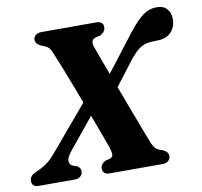

<svg xmlns="http://www.w3.org/2000/svg" viewBox="-99 -805 938 890"><g transform="rotate(-10 370.0 -360.0)"><path d="M376.5 -591Q382.5 -574 396 -537.2Q409.5 -500.5 427 -454L559 -625.5Q599 -676.5 628.8 -698.5Q658.5 -720.5 695 -720.5Q726.5 -720.5 742.8 -701.5Q759 -682.5 759 -654.5Q759 -617 737 -593.5Q715 -570 679 -568.5Q664.5 -567.5 654.5 -567.5Q644.5 -567.5 634 -566.5Q607 -563.5 585 -547.8Q563 -532 534.5 -495L452 -387Q471.5 -334.5 491.2 -282Q511 -229.5 528 -185Q545 -140.5 556 -112.5Q564.5 -88.5 575.5 -78.5Q586.5 -68.5 608.5 -62.5Q633 -51 633 -31.5Q633 -18 623.2 -9Q613.5 0 597 0H347.5Q328.5 0 321.2 -8.2Q314 -16.5 314 -28.5Q314.5 -50.5 339.5 -62L357.5 -66Q372.5 -71 373.5 -82.8Q374.5 -94.5 367 -117.5Q361.5 -133 345.5 -177.2Q329.5 -221.5 308 -278L194 -138.5Q167 -106.5 168.2 -88.2Q169.5 -70 188 -63.5L202 -59Q220 -50.5 220 -32.5Q220 -18 209.5 -9Q199 0 184 0H13Q-19 0 -19 -28.5Q-19 -41 -12.2 -49.5Q-5.5 -58 11.5 -66Q30 -72.5 56.2 -89.2Q82.5 -106 104.5 -133L283.5 -344.5Q264.5 -395 245.8 -444Q227 -493 211.2 -532.5Q195.5 -572 186 -594Q178 -615 168 -623.2Q158 -631.5 136.5 -638.5Q111 -650.5 111 -670Q111 -683.5 121.5 -691.8Q132 -700 149 -700H406Q439.5 -700 439.5 -672.5Q439.5 -649 412.5 -636.5L390.5 -631Q366 -623.5 376.5 -591Z"/></g></svg>

Font: Fraunces 72pt S050
Style: Bold Italic
Weight: 700
Italic angle: -16°
Version: Version 1.000; ttfautohint (v1.8.3)